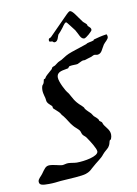

<svg xmlns="http://www.w3.org/2000/svg" viewBox="-81 -761 581 816"><g transform="rotate(-10 209.0 -353.0)"><path d="M415 -583C393 -580 374 -575 360 -571C357 -571 357 -568 356 -567C343 -562 330 -563 323 -557L257 -535C234 -527 226 -521 207 -509C201 -506 197 -505 192 -502C187 -499 183 -495 177 -491C173 -488 167 -488 163 -484C161 -482 161 -478 159 -477C136 -456 132 -455 126 -444C126 -442 120 -442 119 -440C117 -435 118 -431 115 -425C115 -423 109 -417 108 -415C106 -409 105 -403 105 -397C105 -378 113 -363 113 -353C113 -339 126 -331 134 -323C136 -321 135 -315 137 -312C145 -304 156 -296 163 -287C169 -276 170 -277 174 -272C187 -256 195 -238 207 -225C213 -217 225 -209 232 -200C236 -194 236 -187 240 -181C243 -176 250 -172 254 -167C270 -144 290 -112 290 -100C290 -78 228 -68 196 -68C185 -68 170 -72 159 -72C149 -72 141 -68 133 -68C123 -68 97 -77 79 -77C62 -77 56 -65 42 -46C36 -37 22 -28 22 -16C22 0 37 1 64 1C82 1 99 -1 115 -3C160 -6 207 -8 225 -14C241 -19 249 -27 254 -32C285 -60 299 -66 312 -83C321 -94 331 -100 338 -108C345 -117 347 -125 349 -134C350 -139 355 -138 356 -141C359 -148 360 -154 360 -160C360 -179 346 -191 338 -203C334 -208 333 -214 331 -218C327 -223 320 -224 320 -229C319 -236 304 -247 301 -250C293 -263 291 -265 283 -272C279 -276 269 -286 269 -287C268 -297 250 -307 240 -320C223 -340 219 -358 207 -371C203 -375 179 -418 179 -438C179 -466 210 -464 229 -469C230 -470 234 -476 236 -477C251 -480 265 -478 272 -480C288 -487 292 -491 299 -491H305C316 -495 322 -496 331 -499C337 -500 343 -506 350 -506C354 -506 358 -504 361 -504C381 -505 384 -524 396 -542C403 -552 418 -561 418 -572C418 -575 417 -579 415 -583ZM355 -614C355 -626 341 -628 341 -636C341 -641 327 -650 325 -653C305 -679 290 -707 278 -707C274 -707 263 -696 262 -695L180 -612C176 -608 169 -611 169 -600C169 -591 176 -595 183 -593C186 -592 186 -588 192 -588C207 -588 209 -610 213 -617C215 -620 221 -625 224 -629C241 -648 246 -663 255 -663C257 -663 282 -629 287 -623C299 -604 303 -582 319 -582C328 -583 354 -607 355 -612Z"/></g></svg>

Font: Jim Nightshade
Style: Regular
Weight: 400
Designer: Astigmatic (AOETI)
Foundry: Astigmatic (AOETI)
Version: Version 1.000